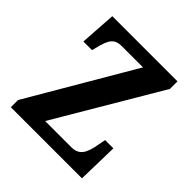

<svg xmlns="http://www.w3.org/2000/svg" viewBox="-151 -646 756 756"><g transform="rotate(45 226.5 -268.0)"><path d="M21 0H417L421 -171H375L369 -140C359 -83 344 -57 300 -57H155L413 -494V-536H50L40 -385H88L93 -404C106 -458 119 -479 160 -479H278L21 -40Z"/></g></svg>

Font: Noto Serif Tamil Condensed SemiBold
Style: Italic
Weight: 600
Width: 3
Italic angle: -12°
Designer: Indian Type Foundry, Tom Grace, and the Monotype Design Team
Foundry: Monotype Imaging Inc.
Version: Version 2.003